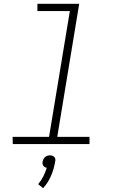

<svg xmlns="http://www.w3.org/2000/svg" viewBox="-20 -755 640 1006"><path d="M449 0H47L46 -38H237L346 -697H176V-735H395L280 -38H449ZM206 231 180 210Q196 191 207 169Q218 147 225 124Q219 123 214.5 120.5Q210 118 207 113.5Q204 109 203 103.5Q202 98 203 92Q205 85 208 78.5Q211 72 216.5 67.5Q222 63 228.5 61Q235 59 242 59Q249 59 254.5 61Q260 63 264.5 67.5Q269 72 270 78.5Q271 85 269 92Q263 129 248 165Q233 201 206 231Z"/></svg>

Font: Iosevka XLt Ex Obl
Style: Regular
Weight: 200
Width: 7
Italic angle: -9°
Monospace: yes
Designer: Belleve Invis
Foundry: Belleve Invis
Version: Version 32.5.0; ttfautohint (v1.8.4)